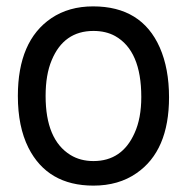

<svg xmlns="http://www.w3.org/2000/svg" viewBox="-20 -559 596 602"><path d="M272 -539Q424 -539 481 -410Q510 -344 510 -254Q510 -86 408 -16Q352 23 273 23Q129 23 69 -96Q36 -162 36 -258Q36 -431 141 -502Q196 -539 272 -539ZM273 -462Q180 -462 142 -370Q123 -325 123 -258Q123 -121 201 -73Q232 -54 273 -54Q363 -54 402 -142Q423 -188 423 -255Q423 -400 341 -446Q312 -462 273 -462Z"/></svg>

Font: Ekushey Bangla
Style: Regular
Weight: 400
Designer: Al Mamun Sumon
Foundry: Al Mamun Sumon
Version: Version 1.0